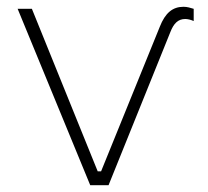

<svg xmlns="http://www.w3.org/2000/svg" viewBox="-20 -546 613 566"><path d="M482 -451C492 -477 505 -490 526 -490C533 -490 542 -488 551 -484V-520C541 -523 532 -526 521 -526C489 -526 467 -508 451 -467L278 -41H268L74 -520H32L246 0H300Z"/></svg>

Font: Fixel Text ExtraLight
Style: Regular
Weight: 200
Width: 4
Designer: AlfaBravo + MacPaw
Foundry: Kyrylo Tkachov, Marchela Mozhyna, Serhii Makarenko, Maria Weinstein, Zakhar Kryvoshyya
Version: Version 1.211